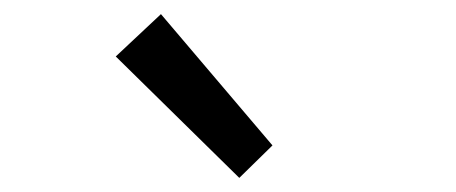

<svg xmlns="http://www.w3.org/2000/svg" viewBox="-20 -892 646 272"><path d="M319 -640 144 -812 208 -872 366 -686Z"/></svg>

Font: Chocolate Classical Sans
Style: Regular
Weight: 400
Designer: 田海東、宇文滿月
Foundry: Moonlit Owen
Version: Version 1.001